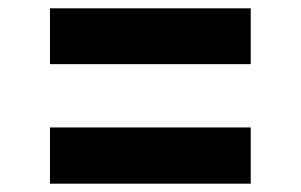

<svg xmlns="http://www.w3.org/2000/svg" viewBox="-20 -596 722 461"><path d="M582 -576V-442H100V-576ZM100 -290H582V-155H100Z"/></svg>

Font: SUIT ExtraBold
Style: Regular
Weight: 800
Designer: Sunn Youn; Korean Glyphs from Source Han Sans (Sandoll Communications; Soo-young Jang, Joo-yeon Kang)
Foundry: Sunn
Version: Version 1.008